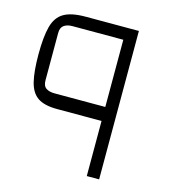

<svg xmlns="http://www.w3.org/2000/svg" viewBox="-97 -703 690 781"><g transform="rotate(15 248.0 -312.5)"><path d="M340 0V-232H153Q99 -232 71 -251Q43 -270 32.5 -313Q22 -356 22 -428Q22 -502 33.5 -545Q45 -588 76.5 -606.5Q108 -625 168 -625H392V0ZM126 -291H340V-574H126Q104 -574 90.5 -564.5Q77 -555 77 -532V-333Q77 -309 90.5 -300Q104 -291 126 -291Z"/></g></svg>

Font: Changa ExtraLight ExtraLight
Style: Regular
Weight: 250
Version: Version 3.002; ttfautohint (v1.8.2)